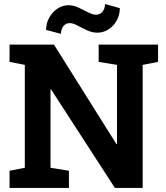

<svg xmlns="http://www.w3.org/2000/svg" viewBox="-20 -932 823 952"><path d="M27.3 0V-85.4L103 -100.1V-610.4L27.3 -625V-710.9H103H247.6L557.1 -217.8L560.1 -218.3V-610.4L469.2 -625V-710.9H687.5H763.7V-625L687.5 -610.4V0H549.8L233.4 -488.3L230.5 -487.8V-100.1L321.8 -85.4V0ZM282.2 -764.2 208.5 -783.7Q208.5 -816.4 223.9 -844.2Q239.3 -872.1 264.6 -889.2Q290 -906.2 319.8 -906.2Q343.3 -906.2 368.7 -894.5Q394 -882.8 417.2 -870.8Q440.4 -858.9 456.5 -858.9Q476.6 -859.4 488.5 -874.3Q500.5 -889.2 500.5 -912.1L574.2 -891.6Q574.2 -857.9 558.8 -830.3Q543.5 -802.7 518.1 -786.4Q492.7 -770 462.4 -770Q437 -770 411.6 -781.7Q386.2 -793.5 364.3 -805.4Q342.3 -817.4 325.7 -817.4Q305.7 -817.4 293.9 -801.8Q282.2 -786.1 282.2 -764.2Z"/></svg>

Font: Roboto Slab LO
Style: Bold
Weight: 700
Designer: Google
Version: Version 2.000